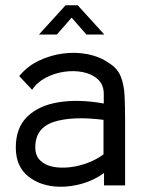

<svg xmlns="http://www.w3.org/2000/svg" viewBox="-20 -704 545 729"><path d="M204 5Q134 3 87 -34.5Q40 -72 40 -144Q40 -219 84 -261.5Q128 -304 204 -316Q280 -328 374 -311V-347Q374 -382 352 -402.5Q330 -423 295.5 -430Q261 -437 223.5 -431.5Q186 -426 153 -408.5Q120 -391 102 -363L53 -415Q84 -453 128.5 -474Q173 -495 221 -501Q269 -507 314 -498Q359 -489 393 -465Q426 -445 438.5 -413.5Q451 -382 453 -341Q455 -300 455 -253V0H375V-47Q338 -20 293 -7Q248 6 204 5ZM373 -118V-249Q254 -264 184 -241Q114 -218 114 -145Q114 -113 132.5 -95Q151 -77 180.5 -71Q210 -65 245 -69Q280 -73 314 -86Q348 -99 373 -118ZM128 -573 229 -684H275L376 -573H308L252 -637L196 -573Z"/></svg>

Font: Kulim Park
Style: Regular
Weight: 400
Designer: Noponies / Dale Sattler
Foundry: Noponies
Version: Version 1.000; ttfautohint (v1.8.3)